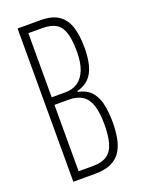

<svg xmlns="http://www.w3.org/2000/svg" viewBox="-133 -749 596 810"><g transform="rotate(-20 164.5 -344.0)"><path d="M52 0V-688H154Q208 -688 237.5 -666.5Q267 -645 278.5 -606.5Q290 -568 290 -516Q290 -470 281 -436.5Q272 -403 252 -382.5Q232 -362 199 -354V-350Q241 -341 261 -315.5Q281 -290 287.5 -254.5Q294 -219 294 -180Q294 -146 289 -114Q284 -82 269.5 -56Q255 -30 226 -15Q197 0 149 0ZM88 -34H152Q193 -34 216 -50Q239 -66 248.5 -99Q258 -132 258 -183Q258 -236 247 -269Q236 -302 212.5 -317Q189 -332 152 -332H88ZM88 -366H150Q182 -366 205 -381.5Q228 -397 241 -429Q254 -461 254 -510Q254 -561 245 -592.5Q236 -624 213.5 -639Q191 -654 150 -654H88Z"/></g></svg>

Font: Saira UltraCondensed Thin
Style: Regular
Weight: 250
Width: 1
Designer: Hector Gatti with collaboration of the Omnibus-Type team
Foundry: Omnibus-Type
Version: Version 1.101